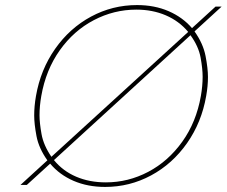

<svg xmlns="http://www.w3.org/2000/svg" viewBox="-20 -730 895 758"><path d="M748 -606Q782 -558 791.5 -509Q801 -460 801 -426Q801 -390 794 -351Q776 -247 718.5 -165Q661 -83 576.5 -37.5Q492 8 395 8Q326 8 270.5 -16Q215 -40 178 -84L86 0H61L167 -97Q133 -145 124 -193Q115 -241 115 -274Q115 -311 122 -351Q140 -455 197.5 -537Q255 -619 339.5 -664.5Q424 -710 521 -710Q590 -710 645.5 -686Q701 -662 738 -619L831 -704H855ZM143 -351Q136 -311 136 -275Q136 -245 144 -200.5Q152 -156 183 -111L723 -604Q687 -647 634.5 -669.5Q582 -692 518 -692Q430 -692 350.5 -650.5Q271 -609 216 -531.5Q161 -454 143 -351ZM398 -10Q486 -10 565 -51.5Q644 -93 699.5 -170.5Q755 -248 773 -351Q780 -391 780 -427Q780 -458 772 -502.5Q764 -547 732 -591L193 -98Q228 -55 280.5 -32.5Q333 -10 398 -10Z"/></svg>

Font: Fz Poppins Thin
Style: Italic
Weight: 100
Italic angle: -10°
Designer: Ninad Kale (Devanagari), Jonny Pinhorn (Latin)
Foundry: Indian Type Foundry
Version: Vit hóa bi Vntype.Com & FontZin.Com